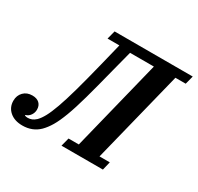

<svg xmlns="http://www.w3.org/2000/svg" viewBox="-184 -877 1100 1068"><g transform="rotate(30 365.5 -343.0)"><path d="M79 12Q28 12 -2.5 -14.5Q-33 -41 -33 -83Q-33 -117 -11.5 -139Q10 -161 45 -161Q74 -161 90 -146Q106 -131 106 -105Q106 -86 95 -69.5Q84 -53 64 -47V-44Q71 -40 83 -40Q97 -40 109.5 -45Q122 -50 135 -62Q151 -78 166.5 -106.5Q182 -135 200 -185Q218 -235 239.5 -312Q261 -389 289 -502L324 -644H248L262 -698H764L750 -644H684L537 -54H603L590 0H324L338 -54H404L549 -638H396L361 -503Q331 -384 308.5 -303Q286 -222 266 -169Q246 -116 227 -84Q208 -52 186 -30Q143 12 79 12Z"/></g></svg>

Font: IBM Plex Serif SemiBold
Style: Italic
Weight: 600
Italic angle: -14°
Designer: Mike Abbink, Paul van der Laan, Pieter van Rosmalen
Foundry: Bold Monday
Version: Version 2.5